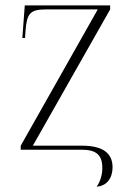

<svg xmlns="http://www.w3.org/2000/svg" viewBox="-20 -556 492 713"><path d="M339 137C376 135 398 106 398 65C398 11 359 -15 285 -15H102L389 -521V-536H72L63 -415H73L75 -445C80 -505 92 -521 149 -521H343L57 -15V0H283C336 0 360 18 360 68C360 94 352 119 339 137Z"/></svg>

Font: Noto Serif Display SemiCondensed ExtraLight
Style: Regular
Weight: 200
Width: 4
Designer: Monotype Design Team
Foundry: Monotype Imaging Inc.
Version: Version 2.009